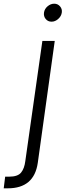

<svg xmlns="http://www.w3.org/2000/svg" viewBox="-109 -771 370 1038"><path d="M169.9 -653.8Q149.9 -653.8 137.9 -668.5Q126 -683.1 128.9 -703.1Q131.8 -723.1 148.4 -737.1Q165 -751 184.1 -751Q203.1 -751 215.6 -736.6Q228 -722.2 225.1 -703.1Q222.2 -683.1 205.6 -668.5Q189 -653.8 169.9 -653.8ZM-88.9 247.1 -81.1 184.1H-59.1Q-13.2 184.1 4.9 162.1Q22.9 140.1 27.8 100.1L120.1 -549.8H187L95.2 109.9Q75.2 247.1 -66.9 247.1Z"/></svg>

Font: Oakes Grotesk
Style: Light Italic
Weight: 300
Designer: Samuel Oakes
Foundry: Samuel Oakes
Version: Version 1.0 | wf-rip DC20170320